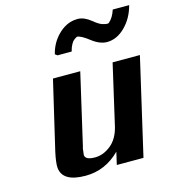

<svg xmlns="http://www.w3.org/2000/svg" viewBox="-108 -802 820 904"><g transform="rotate(-15 302.0 -350.5)"><path d="M206 -579Q219 -632 256 -669Q293 -706 337 -711Q342 -712 353 -712Q385 -711 416.5 -685Q448 -659 465 -657Q477 -653 484 -654Q488 -654 491 -657Q512 -675 524 -712H604Q588 -651 547.5 -611Q507 -571 459 -571Q424 -571 385.5 -601Q347 -631 328 -632Q317 -626 311 -621Q305 -616 298 -603.5Q291 -591 286 -571H217ZM89 -134 168 -471H301L221 -124L219 -118Q215 -89 215 -86Q216 -61 264 -61Q304 -61 340.5 -90Q377 -119 391 -176L459 -472H592L483 0H353L367 -61Q295 11 199 11Q87 11 80 -59Q78 -83 89 -134Z"/></g></svg>

Font: Coval
Style: ExtraBold Italic
Weight: 800
Foundry: Context Ltd
Version: Version 001.000